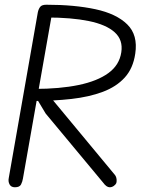

<svg xmlns="http://www.w3.org/2000/svg" viewBox="-20 -792 595 812"><path d="M552 -565Q543 -503 507.5 -464Q472 -425 414.5 -403.5Q357 -382 282 -373.5Q207 -365 118 -365L126 -416Q233 -416 312.5 -432.5Q392 -449 438.5 -483Q485 -517 493 -571Q501 -623 465 -655.5Q429 -688 355.5 -703Q282 -718 176 -718V-772Q295 -772 383.5 -753Q472 -734 518 -689Q564 -644 552 -565ZM444 0Q437 0 430 -5Q423 -10 415 -21L173 -312L134 -377L185 -391L467 -51Q472 -44 473 -34.5Q474 -25 472 -18Q469 -11 461 -5.5Q453 0 444 0ZM43 0Q27 0 20.5 -12Q14 -24 17 -39L140 -740Q143 -754 150 -763Q157 -772 176 -772Q195 -772 198.5 -762Q202 -752 200 -735L77 -37Q75 -24 69 -12Q63 0 43 0Z"/></svg>

Font: Edu QLD Beginner
Style: Regular
Weight: 400
Designer: Tina and Corey Anderson
Foundry: Google for Education
Version: Version 1.003